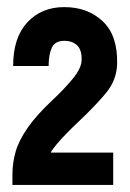

<svg xmlns="http://www.w3.org/2000/svg" viewBox="-20 -721 365 541"><path d="M15 -200V-229Q15 -262 24 -293.5Q33 -325 58 -361Q83 -397 130 -441Q160 -469 184.5 -498.5Q209 -528 210 -551Q211 -580 197.5 -593Q184 -606 161 -606Q135 -606 126 -586.5Q117 -567 117 -535H17Q17 -615 57 -658Q97 -701 161 -701Q227 -701 269.5 -661Q312 -621 310 -541Q309 -495 277.5 -457.5Q246 -420 199 -376Q184 -362 167 -344.5Q150 -327 138 -312.5Q126 -298 123 -291H299V-200Z"/></svg>

Font: Zen Kaku Gothic Antique Black
Style: Regular
Weight: 900
Designer: Yoshimichi Ohira
Foundry: Positype
Version: Version 1.001